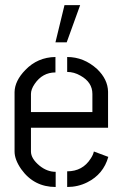

<svg xmlns="http://www.w3.org/2000/svg" viewBox="-20 -746 490 766"><path d="M201.2 -577.1 237.3 -725.6H299.8L246.1 -577.1ZM38.1 -141.6V-378.9Q39.1 -423.8 81.1 -466.8Q129.9 -517.6 201.2 -518.6V-457Q149.4 -457 118.2 -411.1Q103.5 -389.6 103.5 -371.1V-298.8H348.6V-371.1Q348.6 -418 300.8 -444.3Q275.4 -459 248 -459V-518.6Q314.5 -518.6 367.2 -470.7Q410.2 -429.7 411.1 -379.9V-236.3H103.5V-141.6Q103.5 -113.3 137.7 -85Q168 -60.5 202.1 -60.5V0Q115.2 0 64.5 -71.3Q38.1 -109.4 38.1 -141.6ZM248 0V-62.5Q309.6 -62.5 341.8 -113.3Q351.6 -127.9 354.5 -141.6L412.1 -120.1Q392.6 -50.8 328.1 -18.6Q291 0 248 0Z"/></svg>

Font: Post No Bills Colombo Medium
Style: Regular
Weight: 500
Designer: Kosala Senevirathne, Siva Puranthara, Lasantha Premarathna, Tharique Azeez
Foundry: Mooniak
Version: Version 1.220 ; ttfautohint (v1.6)